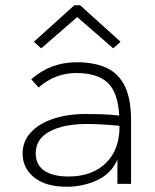

<svg xmlns="http://www.w3.org/2000/svg" viewBox="-20 -700 590 731"><path d="M234 11Q153 11 109.5 -25Q66 -61 66 -115Q66 -162 97.5 -196Q129 -230 183.5 -248Q238 -266 307 -266Q333 -266 367 -265Q401 -264 434 -260Q429 -349 389.5 -385.5Q350 -422 270 -422Q231 -422 195 -408.5Q159 -395 127 -367L99 -398Q172 -463 272 -463Q339 -463 385 -442Q431 -421 455 -372.5Q479 -324 479 -241V0H427V-93Q405 -40 351 -14.5Q297 11 234 11ZM116 -117Q116 -72 149 -50Q182 -28 241 -28Q331 -28 383.5 -79.5Q436 -131 435 -221Q406 -224 372.5 -226Q339 -228 313 -228Q222 -228 169 -199.5Q116 -171 116 -117ZM137 -516 109 -541 263 -680H285L439 -541L411 -516L274 -635Z"/></svg>

Font: Inconsolata SemiExpanded Light
Style: Regular
Weight: 300
Width: 6
Monospace: yes
Designer: Raph Levien, Cyreal, Brenton Simpson
Foundry: Raph Levien, Cyreal, Google
Version: Version 3.001; ttfautohint (v1.8.2.53-6de2)